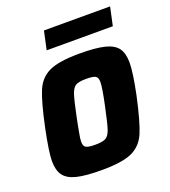

<svg xmlns="http://www.w3.org/2000/svg" viewBox="-126 -762 761 862"><g transform="rotate(-20 254.0 -331.0)"><path d="M16 -106Q16 -148 38 -255Q63 -374 84.5 -424.5Q106 -475 152.5 -496.5Q199 -518 298 -518Q374 -518 416.5 -507.5Q459 -497 477 -472.5Q495 -448 495 -403Q495 -357 474 -255Q448 -135 426.5 -85Q405 -35 358.5 -13.5Q312 8 213 8Q136 8 94 -2.5Q52 -13 34 -37.5Q16 -62 16 -106ZM324 -255Q342 -339 342 -366Q342 -388 330.5 -394.5Q319 -401 286 -401Q251 -401 236.5 -392.5Q222 -384 213 -358Q204 -332 188 -255Q188 -255 181 -220Q180 -213 174.5 -185Q169 -157 169 -143Q169 -122 180.5 -115.5Q192 -109 225 -109Q260 -109 275 -117.5Q290 -126 299 -152.5Q308 -179 324 -255ZM164 -582 183 -670H499L480 -582Z"/></g></svg>

Font: Saira Semi Condensed
Style: Bold Italic
Weight: 700
Width: 4
Italic angle: -12°
Designer: Hector Gatti with collaboration of the Omnibus-Type team
Foundry: Omnibus-Type
Version: Version 1.001; ttfautohint (v1.8)